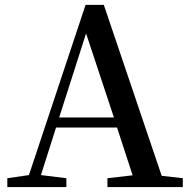

<svg xmlns="http://www.w3.org/2000/svg" viewBox="-20 -761 774 781"><path d="M220.7 -283.2H443.4L330.1 -625ZM637.7 -45.9 723.6 -36.1V0H417V-36.1L519.5 -47.9L456.1 -242.2H208L146.5 -48.8L250 -36.1V0H9.8V-36.1L97.7 -48.8L328.1 -741.2H402.3Z"/></svg>

Font: Bpmf Zihi Serif SemiBold
Style: SemiBold
Weight: 600
Foundry: But Ko
Version: Version 1.320